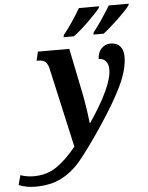

<svg xmlns="http://www.w3.org/2000/svg" viewBox="-221 -817 853 1109"><g transform="rotate(-5 205.5 -263.0)"><path d="M-157 222 -142 166Q-106 179 -65 179Q11 179 68 140Q125 101 183 29L80 -431Q73 -461 59 -472.5Q45 -484 18 -484H9L21 -536H203L256 -276Q264 -238 272.5 -180.5Q281 -123 283 -99H286Q423 -301 423 -397Q423 -429 408 -446Q393 -463 367 -463Q368 -500 389.5 -523Q411 -546 442 -546Q478 -546 497.5 -524.5Q517 -503 517 -464Q517 -390 472 -295.5Q427 -201 336 -66Q255 54 204.5 114.5Q154 175 91 207.5Q28 240 -62 240Q-114 240 -157 222ZM179 -619Q229 -681 279 -766H396L393 -756Q372 -729 322 -680.5Q272 -632 236 -606H176ZM352 -619Q399 -679 452 -766H568L565 -756Q545 -729 494.5 -681Q444 -633 408 -606H349Z"/></g></svg>

Font: Noto Serif Narrow
Style: Bold Italic
Weight: 700
Width: 4
Italic angle: -12°
Designer: Monotype Design Team
Foundry: Monotype Imaging Inc.
Version: Version 1.001